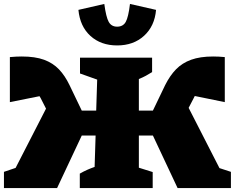

<svg xmlns="http://www.w3.org/2000/svg" viewBox="-36 -952 1189 972"><path d="M253 0H-16V-82L43 -102L197 -402L170 -455Q167 -460 164 -465L14 -435V-663Q47 -666 74 -666Q142 -666 187 -649.5Q232 -633 262.5 -601Q293 -569 316 -521L378 -392H451L456 -549L369 -580V-660H734V-587Q718 -577 702.5 -568.5Q687 -560 667 -552V-392H738L800 -521Q824 -569 855 -601Q886 -633 931.5 -649.5Q977 -666 1043 -666Q1071 -666 1102 -663V-435L950 -466Q948 -461 945 -456L919 -406L1075 -101L1133 -82V0H863L738 -266H667V-103L737 -81V0H368V-73Q387 -84 405 -92Q423 -100 443 -107L448 -266H378ZM557 -722Q475 -722 422 -770Q369 -818 361 -902L492 -932Q501 -865 514.5 -841Q528 -817 557 -817Q587 -817 600.5 -841Q614 -865 622 -932L754 -902Q747 -820 693.5 -771Q640 -722 557 -722Z"/></svg>

Font: Piazzolla Black
Style: Regular
Weight: 900
Designer: Juan Pablo del Peral
Foundry: Huerta Tipografica
Version: Version 1.330